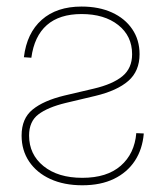

<svg xmlns="http://www.w3.org/2000/svg" viewBox="-20 -549 497 577"><path d="M51.8 -377Q60.5 -449.7 105.5 -489.5Q150.4 -529.3 225.1 -529.3Q277.3 -529.3 316.4 -511.5Q355.5 -493.7 377.4 -461.4Q399.4 -429.2 399.4 -386.2Q399.4 -335.4 365.7 -305.9Q332 -276.4 266.1 -260.7L177.7 -239.7Q123.5 -226.6 95.5 -205.3Q67.4 -184.1 67.4 -141.6Q67.4 -85 110.8 -49.8Q154.3 -14.6 227.5 -14.6Q301.3 -14.6 342.8 -50.8Q384.3 -86.9 389.6 -148.9L412.1 -147.9Q408.2 -100.6 385.3 -65.7Q362.3 -30.8 322.5 -11.5Q282.7 7.8 227.5 7.8Q172.4 7.8 131.3 -11Q90.3 -29.8 67.6 -63.5Q44.9 -97.2 44.9 -141.6Q44.9 -192.9 77.9 -219.7Q110.8 -246.6 172.9 -261.7L262.2 -282.7Q318.4 -295.9 347.7 -319.8Q377 -343.8 377 -386.2Q377 -440.9 335.2 -473.9Q293.5 -506.8 225.1 -506.8Q158.7 -506.8 120.8 -473.6Q83 -440.4 74.2 -375.5Z"/></svg>

Font: Inter 28pt Thin
Style: Regular
Weight: 250
Designer: Rasmus Andersson
Foundry: rsms
Version: Version 4.001;git-66647c0bb